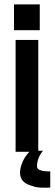

<svg xmlns="http://www.w3.org/2000/svg" viewBox="-20 -699 252 884"><path d="M150.4 67.9Q150.4 90.3 211.4 90.3V164.6Q159.7 167 138.7 160.6Q117.7 154.3 106.7 149.4Q95.7 144.5 88.9 137.7Q62.5 112.8 78.1 61.5Q89.4 24.9 119.6 -4.9H177.7Q150.4 28.8 150.4 67.9ZM51.8 0V-515.1H156.2V0ZM44.4 -560.1V-678.7H163.1V-560.1Z"/></svg>

Font: News Cycle
Style: Bold
Weight: 700
Version: Version 0.5.1